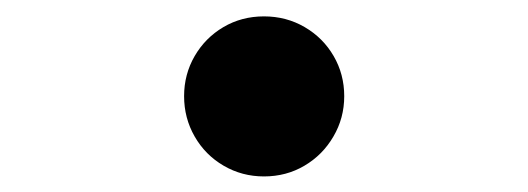

<svg xmlns="http://www.w3.org/2000/svg" viewBox="-20 -470 655 238"><path d="M307.2 -449.7Q334.9 -449.7 357.7 -436.4Q380.5 -423.1 393.6 -400.5Q406.7 -377.9 406.7 -350.8Q406.7 -323.6 393.3 -300.8Q380 -277.9 357.4 -264.6Q334.9 -251.3 307.2 -251.3Q280 -251.3 257.2 -264.6Q234.4 -277.9 221.3 -300.8Q208.2 -323.6 208.2 -350.8Q208.2 -377.9 221.3 -400.5Q234.4 -423.1 256.9 -436.4Q279.5 -449.7 307.2 -449.7Z"/></svg>

Font: Fira Code Fixed Medium
Style: Regular
Weight: 500
Monospace: yes
Designer: Carrois Corporate, Edenspiekermann AG, Nikita Prokopov
Foundry: Carrois Corporate, Edenspiekermann AG, Nikita Prokopov
Version: Version 5.002